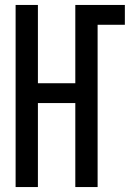

<svg xmlns="http://www.w3.org/2000/svg" viewBox="-20 -755 540 775"><path d="M43 0V-735H133V-419H284V-735H484V-655H374V0H284V-339H133V0Z"/></svg>

Font: Iosevka SS04 Medium
Style: Regular
Weight: 500
Monospace: yes
Designer: Belleve Invis
Foundry: Belleve Invis
Version: Version 19.0.0; ttfautohint (v1.8.4)